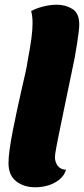

<svg xmlns="http://www.w3.org/2000/svg" viewBox="-20 -774 356 814"><path d="M130 20Q81 20 48.5 -5.5Q16 -31 16 -83Q16 -106 21 -142Q26 -178 34.5 -221Q43 -264 52.5 -308.5Q62 -353 71.5 -394Q81 -435 88 -466.5Q95 -498 97 -515Q108 -572 113 -610Q118 -648 118 -675Q118 -691 116.5 -704Q115 -717 112 -727Q134 -739 163.5 -746.5Q193 -754 221 -754Q258 -754 287 -736Q316 -718 316 -670Q316 -658 313.5 -638Q311 -618 307 -590.5Q303 -563 297 -531Q291 -499 283 -463Q263 -366 250 -304Q237 -242 229.5 -204.5Q222 -167 218.5 -148Q215 -129 214 -121Q213 -113 213 -107Q213 -88 224 -72Q235 -56 260 -54Q252 -29 231.5 -12.5Q211 4 184.5 12Q158 20 130 20Z"/></svg>

Font: Sansita Swashed Light ExtraBold
Style: Regular
Weight: 800
Version: Version 1.003